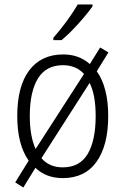

<svg xmlns="http://www.w3.org/2000/svg" viewBox="-20 -785 556 857"><path d="M113 -267Q113 -376 149.5 -435Q186 -494 261 -494Q319 -494 355 -455L139 -120Q113 -177 113 -267ZM407 -267Q407 -158 371.5 -98Q336 -38 260 -38Q200 -38 165 -79L380 -415Q407 -362 407 -267ZM463 -267Q463 -395 412 -467L464 -551L427 -573L381 -499Q333 -542 262 -542Q164 -542 110.5 -471Q57 -400 57 -267Q57 -140 108 -68L48 29L84 52L138 -36Q186 10 260 10Q359 10 411 -63Q463 -136 463 -267ZM393 -765H327Q284 -692 218 -616V-606H255Q289 -634 330 -679.5Q371 -725 393 -757Z"/></svg>

Font: Noto Sans UI SemiCondensed Light
Style: Regular
Weight: 300
Width: 4
Designer: Monotype Design Team
Foundry: Monotype Imaging Inc.
Version: Version 1.901